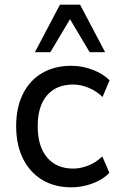

<svg xmlns="http://www.w3.org/2000/svg" viewBox="-20 -791 507 820"><path d="M285 9Q213 9 160 -23Q107 -55 78 -114Q49 -173 49 -252Q49 -332 78 -390Q107 -448 160 -479Q213 -510 285 -510Q332 -510 376 -493Q420 -476 448 -448L418 -377Q391 -403 357.5 -416.5Q324 -430 293 -430Q221 -430 181 -384Q141 -338 141 -252Q141 -166 181 -118.5Q221 -71 293 -71Q324 -71 357 -84Q390 -97 417 -123L447 -53Q420 -24 375.5 -7.5Q331 9 285 9ZM129 -568 236 -771H322L429 -568H363L279 -709L195 -568Z"/></svg>

Font: Nunitoga
Style: Medium
Weight: 500
Designer: Vernon Adams
Foundry: Vernon Adams
Version: Version 1.0